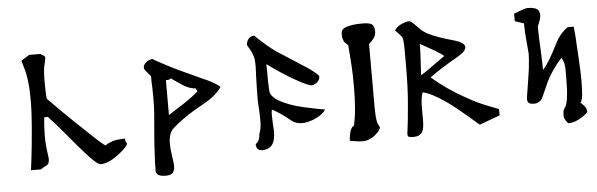

<svg xmlns="http://www.w3.org/2000/svg" viewBox="-54 -1118 4072 1310"><g transform="rotate(-5 1981.5 -462.5)"><path d="M789.1 -243.2Q789.1 -223.6 724.6 -172.9Q652.3 -117.2 597.7 -117.2Q575.2 -117.2 508.8 -190.4Q471.7 -230.5 380.9 -339.8Q300.8 -435.5 266.6 -469.7Q258.8 -469.7 242.2 -469.7Q237.3 -429.7 236.3 -402.3Q234.4 -374 234.4 -343.8Q234.4 -300.8 238.3 -261.7Q240.2 -244.1 243.2 -224.6Q245.1 -206.1 248 -187.5Q248 -155.3 236.3 -145.5Q223.6 -138.7 211.9 -131.8Q199.2 -125 187.5 -117.2Q165 -117.2 120.1 -117.2Q120.1 -117.2 123 -138.7Q126 -160.2 130.9 -203.1Q140.6 -282.2 148.4 -377Q160.2 -505.9 160.2 -596.7Q160.2 -656.2 156.2 -697.3Q153.3 -732.4 146.5 -770.5Q139.6 -801.8 126 -847.7Q122.1 -860.4 120.1 -867.2Q138.7 -878.9 175.8 -902.3Q196.3 -902.3 255.9 -902.3Q257.8 -896.5 270.5 -891.6Q284.2 -885.7 284.2 -871.1Q284.2 -872.1 281.2 -855.5Q269.5 -805.7 268.6 -789.1Q265.6 -768.6 265.6 -722.7Q265.6 -704.1 265.6 -683.6Q265.6 -664.1 266.6 -641.6Q268.6 -597.7 269.5 -594.7Q308.6 -554.7 359.4 -503.9Q437.5 -426.8 534.2 -335.9Q629.9 -244.1 642.6 -242.2Q657.2 -253.9 689.5 -265.6Q718.8 -276.4 778.3 -276.4Q778.3 -255.9 784.2 -249Q784.2 -246.1 789.1 -243.2Q789.1 -243.2 789.1 -243.2Z M1459 -571.3Q1428.7 -527.3 1375 -491.2Q1345.7 -474.6 1317.4 -457Q1288.1 -440.4 1259.8 -423.8Q1179.7 -375 1121.1 -324.2Q1097.7 -304.7 1088.9 -277.3Q1080.1 -249 1080.1 -214.8Q1080.1 -188.5 1084 -156.2Q1095.7 -75.2 1095.7 -64.5Q1095.7 -34.2 1083 -16.6Q1069.3 0 1036.1 0Q997.1 0 982.4 -10.7Q966.8 -21.5 966.8 -42Q966.8 -50.8 967.8 -64.5Q967.8 -78.1 967.8 -96.7Q968.8 -128.9 973.6 -208Q975.6 -245.1 980.5 -298.8Q984.4 -353.5 991.2 -425.8Q993.2 -446.3 994.1 -475.6Q995.1 -514.6 995.1 -531.2Q995.1 -568.4 994.1 -606.4Q993.2 -625 992.2 -645.5Q992.2 -665 992.2 -685.5Q986.3 -692.4 963.9 -718.8Q948.2 -735.4 948.2 -749Q948.2 -766.6 968.8 -784.2Q990.2 -800.8 1012.7 -800.8Q1024.4 -793 1035.2 -787.1Q1044.9 -781.2 1053.7 -777.3Q1155.3 -721.7 1242.2 -683.6Q1286.1 -663.1 1318.4 -648.4Q1349.6 -633.8 1368.2 -626Q1429.7 -597.7 1459 -570.3Q1459 -571.3 1459 -571.3ZM1299.8 -555.7Q1291 -565.4 1288.1 -576.2Q1252.9 -576.2 1208 -602.5Q1186.5 -616.2 1165 -630.9Q1144.5 -645.5 1123 -660.2Q1123 -654.3 1116.2 -652.3Q1109.4 -649.4 1090.8 -649.4Q1090.8 -569.3 1090.8 -410.2Q1125 -431.6 1154.3 -451.2Q1184.6 -470.7 1209 -486.3Q1259.8 -520.5 1299.8 -555.7Z M2155.3 -355.5Q2129.9 -316.4 2069.3 -293Q2024.4 -276.4 1994.1 -276.4Q1947.3 -276.4 1918.9 -300.8Q1857.4 -352.5 1793.9 -386.7Q1790 -371.1 1790 -346.7Q1790 -331.1 1792 -289.1Q1794.9 -245.1 1794.9 -241.2Q1794.9 -182.6 1778.3 -154.3Q1756.8 -116.2 1702.1 -116.2Q1681.6 -116.2 1672.9 -128.9Q1663.1 -139.6 1663.1 -160.2Q1671.9 -168 1677.7 -174.8Q1693.4 -195.3 1693.4 -226.6Q1701.2 -243.2 1705.1 -267.6Q1709 -293 1709 -317.4Q1709 -342.8 1708 -366.2Q1703.1 -450.2 1703.1 -457Q1703.1 -515.6 1706.1 -618.2Q1707 -640.6 1708 -659.2Q1709 -676.8 1709 -691.4Q1709 -741.2 1701.2 -761.7Q1692.4 -789.1 1681.6 -807.6Q1676.8 -815.4 1671.9 -823.2Q1667 -831.1 1663.1 -837.9Q1663.1 -865.2 1678.7 -882.8Q1695.3 -899.4 1717.8 -899.4Q1747.1 -870.1 1767.6 -852.5Q1831.1 -793.9 1897.5 -753.9Q2040 -663.1 2056.6 -651.4Q2135.7 -597.7 2135.7 -582Q2135.7 -557.6 2111.3 -540Q2090.8 -527.3 2080.1 -527.3Q2072.3 -527.3 2049.8 -536.1Q2018.6 -547.9 1956.1 -584Q1878.9 -628.9 1783.2 -698.2Q1783.2 -656.2 1784.2 -627Q1784.2 -597.7 1784.2 -581.1Q1785.2 -545.9 1787.1 -517.6Q1787.1 -467.8 1881.8 -425.8Q1950.2 -394.5 2057.6 -374Q2104.5 -363.3 2155.3 -355.5Q2155.3 -355.5 2155.3 -355.5Z M2542 -855.5Q2542 -830.1 2526.4 -809.6Q2513.7 -792 2493.2 -774.4Q2493.2 -629.9 2493.2 -340.8Q2493.2 -278.3 2500 -244.1Q2504.9 -221.7 2517.6 -204.1Q2517.6 -184.6 2484.4 -155.3Q2441.4 -117.2 2391.6 -117.2Q2369.1 -117.2 2346.7 -121.1Q2318.4 -125 2304.7 -128.9Q2309.6 -191.4 2326.2 -215.8Q2332 -223.6 2341.8 -228.5Q2353.5 -276.4 2359.4 -345.7Q2365.2 -416 2365.2 -488.3Q2365.2 -577.1 2361.3 -637.7Q2359.4 -671.9 2356.4 -708Q2353.5 -743.2 2350.6 -780.3Q2327.1 -795.9 2321.3 -811.5Q2313.5 -829.1 2313.5 -845.7Q2313.5 -854.5 2313.5 -858.4Q2313.5 -863.3 2313.5 -864.3Q2313.5 -894.5 2356.4 -906.2Q2397.5 -918 2460.9 -918Q2509.8 -918 2526.4 -904.3Q2542 -889.6 2542 -855.5Z M3337.9 -211.9Q3302.7 -199.2 3198.2 -160.2Q3196.3 -160.2 3128.9 -219.7Q3040 -295.9 2982.4 -335.9Q2885.7 -402.3 2828.1 -414.1Q2819.3 -387.7 2817.4 -364.3Q2814.5 -337.9 2814.5 -306.6Q2814.5 -298.8 2814.5 -288.1Q2814.5 -277.3 2814.5 -262.7Q2814.5 -249 2814.5 -238.3Q2814.5 -227.5 2814.5 -222.7Q2814.5 -168.9 2801.8 -145.5Q2785.2 -116.2 2740.2 -116.2Q2715.8 -116.2 2708 -120.1Q2700.2 -124 2700.2 -141.6Q2711.9 -225.6 2720.7 -334Q2731.4 -449.2 2731.4 -585.9Q2731.4 -605.5 2731.4 -624Q2731.4 -642.6 2731.4 -660.2Q2731.4 -676.8 2731.4 -692.4Q2731.4 -708 2731.4 -722.7Q2731.4 -785.2 2721.7 -803.7Q2695.3 -832 2677.7 -851.6Q2696.3 -877.9 2725.6 -890.6Q2754.9 -905.3 2779.3 -905.3Q2792 -905.3 2835 -859.4Q2863.3 -828.1 2901.4 -808.6Q2959 -779.3 3076.2 -747.1Q3145.5 -726.6 3145.5 -696.3Q3145.5 -668 3087.9 -634.8Q2972.7 -570.3 2891.6 -510.7Q2999 -418.9 3110.4 -358.4Q3186.5 -313.5 3267.6 -282.2Q3305.7 -266.6 3337.9 -254.9Q3337.9 -240.2 3337.9 -211.9ZM2997.1 -648.4Q2985.4 -660.2 2942.4 -686.5Q2898.4 -711.9 2837.9 -745.1Q2837.9 -690.4 2834 -633.8Q2833 -604.5 2831.1 -579.1Q2829.1 -552.7 2828.1 -531.2Q2856.4 -546.9 2881.8 -566.4Q2911.1 -585.9 2939.5 -607.4Q2967.8 -627.9 2997.1 -648.4Z M3935.5 -183.6Q3935.5 -175.8 3895.5 -149.4Q3845.7 -117.2 3802.7 -117.2Q3796.9 -117.2 3785.2 -135.7Q3772.5 -155.3 3772.5 -173.8Q3772.5 -210 3785.2 -223.6Q3813.5 -257.8 3813.5 -429.7Q3813.5 -435.5 3813.5 -442.4Q3813.5 -448.2 3813.5 -454.1Q3813.5 -460.9 3813.5 -467.8Q3813.5 -473.6 3813.5 -480.5Q3813.5 -503.9 3809.6 -525.4Q3805.7 -543 3793 -566.4Q3723.6 -491.2 3684.6 -410.2Q3672.9 -382.8 3661.1 -357.4Q3649.4 -332 3638.7 -306.6Q3619.1 -270.5 3579.1 -270.5Q3553.7 -270.5 3543.9 -279.3Q3534.2 -286.1 3534.2 -304.7Q3534.2 -306.6 3534.2 -308.6Q3534.2 -311.5 3534.2 -313.5Q3536.1 -324.2 3537.1 -332Q3545.9 -386.7 3552.7 -431.6Q3559.6 -476.6 3564.5 -510.7Q3572.3 -580.1 3572.3 -615.2Q3572.3 -614.3 3563.5 -715.8Q3558.6 -762.7 3558.6 -822.3Q3538.1 -829.1 3497.1 -842.8Q3497.1 -855.5 3497.1 -894.5Q3501 -895.5 3537.1 -909.2Q3577.1 -924.8 3592.8 -924.8Q3637.7 -924.8 3658.2 -909.2Q3673.8 -894.5 3673.8 -868.2Q3673.8 -851.6 3666 -832Q3658.2 -809.6 3650.4 -791Q3650.4 -733.4 3657.2 -609.4Q3660.2 -541 3660.2 -495.1Q3698.2 -531.2 3771.5 -677.7Q3801.8 -735.4 3853.5 -770.5Q3867.2 -770.5 3894.5 -770.5Q3895.5 -769.5 3900.4 -709Q3902.3 -678.7 3904.3 -640.6Q3907.2 -602.5 3909.2 -557.6Q3915 -461.9 3915 -407.2Q3915 -340.8 3911.1 -299.8Q3906.2 -259.8 3895.5 -250Q3912.1 -234.4 3919.9 -225.6Q3935.5 -207 3935.5 -183.6Q3935.5 -183.6 3935.5 -183.6Z"/></g></svg>

Font: Tolkien Dwarf Runes
Style: Regular
Weight: 400
Version: Regular